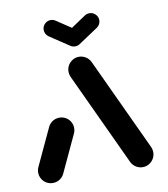

<svg xmlns="http://www.w3.org/2000/svg" viewBox="-79 -763 728 831"><g transform="rotate(-10 284.5 -348.0)"><path d="M87 0Q71.9 0 59.1 -7.4Q46.3 -14.8 38.9 -27.6Q31.5 -40.4 31.5 -55.6Q31.5 -68.5 37.4 -80.4L113 -242.6Q120 -256.7 133.3 -265.2Q146.7 -273.7 163 -273.7Q178.1 -273.7 190.9 -266.3Q203.7 -258.9 211.1 -246.1Q218.5 -233.3 218.5 -218.1Q218.5 -205.2 212.6 -193.3L137 -31.1Q130 -17 116.7 -8.5Q103.3 0 87 0ZM537.4 -55.6Q537.4 -40.7 530 -28Q522.6 -15.2 509.8 -7.6Q497 0 481.9 0Q465.9 0 452.4 -8.5Q438.9 -17 431.9 -31.1L242.2 -438.1Q236.7 -450.4 236.7 -463Q236.7 -477.8 244.1 -490.6Q251.5 -503.3 264.3 -510.9Q277 -518.5 292.2 -518.5Q308.1 -518.5 321.7 -510Q335.2 -501.5 342.2 -487.4L531.9 -80.4Q537.4 -68.1 537.4 -55.6ZM162.2 -659.3Q162.2 -674.4 173.1 -685.4Q184.1 -696.3 199.3 -696.3Q210.7 -696.3 220 -690L305.6 -633Q313 -627.8 317.2 -619.8Q321.5 -611.9 321.5 -602.6Q321.5 -587.4 310.6 -576.5Q299.6 -565.6 284.4 -565.6Q273 -565.6 263.7 -571.9L178.1 -628.9Q170.7 -634.1 166.5 -642Q162.2 -650 162.2 -659.3ZM369.6 -696.3Q384.8 -696.3 395.7 -685.4Q406.7 -674.4 406.7 -659.3Q406.7 -650 402.4 -642Q398.1 -634.1 390.7 -628.9L304.4 -571.5L263.7 -633L348.5 -690Q358.1 -696.3 369.6 -696.3Z"/></g></svg>

Font: 26F Galaxy Sans Black
Style: Regular
Weight: 900
Designer: C₂₉H₂₅N₃O₅
Version: Version 1.100